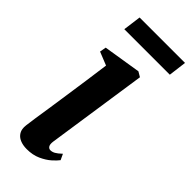

<svg xmlns="http://www.w3.org/2000/svg" viewBox="-233 -745 795 795"><g transform="rotate(45 164.0 -348.0)"><path d="M117.5 10.5Q94.5 10.5 77.5 3.2Q60.5 -4 51.8 -19Q43 -34 46 -57.5Q47.5 -72.5 52.2 -103Q57 -133.5 63.2 -175Q69.5 -216.5 76.5 -265Q83.5 -313.5 91 -365Q98.5 -416.5 105 -466.5L46.5 -490L51.5 -518L216.5 -544.5L238.5 -531.5L173 -89.5Q170.5 -71.5 175.8 -63.5Q181 -55.5 190 -55.5Q200 -55.5 210.5 -61.2Q221 -67 237 -82L249 -56.5Q240.5 -45 222.8 -29.2Q205 -13.5 178.5 -1.5Q152 10.5 117.5 10.5ZM62.5 -705.5H328.5L318.5 -626.5H52Z"/></g></svg>

Font: Merriweather 72pt SemiBold
Style: Italic
Weight: 600
Italic angle: -7.8°
Version: Version 2.101